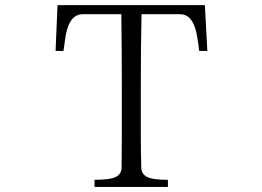

<svg xmlns="http://www.w3.org/2000/svg" viewBox="-20 -741 1040 761"><path d="M200.2 -539.1 208 -720.7H792L801.8 -539.1H769.5Q761.7 -603.5 753.9 -628.9Q735.4 -685.5 693.4 -684.6H541Q538.1 -576.2 538.1 -387.7V-205.1Q538.1 -140.6 540 -77.1Q540 -51.8 562.5 -40Q585 -28.3 645.5 -28.3V0H354.5V-28.3Q417 -28.3 439.5 -40Q461.9 -51.8 461.9 -77.1Q462.9 -140.6 462.9 -204.1V-387.7Q462.9 -539.1 460.9 -684.6H307.6Q250 -684.6 237.3 -580.1Q234.4 -555.7 231.4 -539.1Z"/></svg>

Font: GenEi Koburi Mincho v6
Style: Regular
Weight: 400
Designer: o_tamon (Modified)
Foundry: o_tamon / Adobe Systems Incorporated
Version: Version 6.1